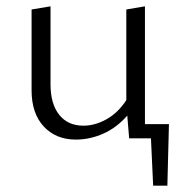

<svg xmlns="http://www.w3.org/2000/svg" viewBox="-20 -438 581 608"><path d="M510 150H465L458 0H389L383 -72Q350 -34 307.5 -15Q265 4 220 4Q157 4 118.5 -37.5Q80 -79 80 -152V-408L140 -418V-171Q140 -109 167.5 -74.5Q195 -40 244 -40Q281 -40 317.5 -60.5Q354 -81 380 -121V-408L439 -418V-45H515Z"/></svg>

Font: Ysabeau Infant Semilight
Style: Regular
Weight: 300
Designer: Christian Thalmann (Catharsis Fonts)
Version: Version 0.003